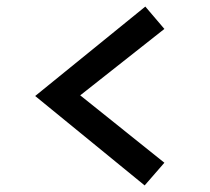

<svg xmlns="http://www.w3.org/2000/svg" viewBox="-20 -640 640 584"><path d="M420 -76 87 -348 422 -620 480 -552 224 -350 480 -145Z"/></svg>

Font: Red Hat Text Medium
Style: Regular
Weight: 500
Designer: Pentagram, MCKL
Foundry: Pentagram, MCKL
Version: Version 1.023